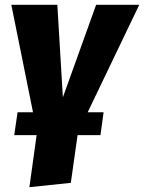

<svg xmlns="http://www.w3.org/2000/svg" viewBox="-20 -553 598 797"><path d="M558 -533H379L241 -149L218 -533H27L117 -87H53L39 8H132L102 224L274 206L302 8H397L410 -87H344Z"/></svg>

Font: Fira Sans ExtraBold
Style: Italic
Weight: 800
Italic angle: -8°
Designer: bBox Type GmbH & Carrois Corporate GbR & Edenspiekermann AG
Foundry: bBox Type GmbH & Carrois Corporate GbR & Edenspiekermann AG
Version: Version 4.301;PS 004.301;hotconv 1.0.88;makeotf.lib2.5.64775